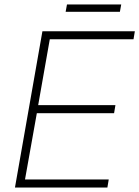

<svg xmlns="http://www.w3.org/2000/svg" viewBox="-20 -840 624 860"><path d="M170 -700H584L578 -664H203L151 -369H497L491 -333H145L92 -36H467L461 0H47ZM280 -820H523L517 -787H274Z"/></svg>

Font: Chakra Petch ExtraLight
Style: Italic
Weight: 275
Italic angle: -10°
Designer: Katatrad Aksorn Co.,Ltd.
Foundry: Cadson Demak Co.,Ltd.
Version: Version 1.000; ttfautohint (v1.6)